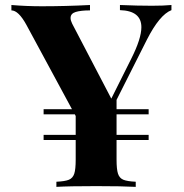

<svg xmlns="http://www.w3.org/2000/svg" viewBox="-20 -728 718 748"><path d="M647.9 -708.5V-688.5Q601.6 -670.4 552.2 -573.2L434.1 -338.9V-302.7H559.1V-282.7H434.1V-202.6H559.1V-182.6H434.1V-106Q434.1 -68.4 439.7 -51.3Q445.3 -34.2 460.4 -27.8Q475.6 -21.5 508.8 -20V0Q455.1 -2.9 355 -2.9Q248.5 -2.9 199.7 0V-20Q233.4 -21.5 248.5 -27.8Q263.7 -34.2 269.3 -51.3Q274.9 -68.4 274.9 -106V-182.6H149.9V-202.6H274.9V-275.9L271.5 -282.7H149.9V-302.7H260.3L82.5 -631.8Q51.8 -687.5 24.4 -687.5V-708.5Q83 -703.6 142.6 -703.6Q235.4 -703.6 330.6 -708.5V-687.5Q294.9 -687.5 274.9 -681.4Q254.9 -675.3 254.9 -657.7Q254.9 -648.4 261.2 -635.7L413.6 -343.8L491.2 -499Q530.8 -577.6 530.8 -622.1Q530.8 -686 447.3 -688.5V-708.5Q515.6 -705.6 571.8 -705.6Q617.7 -705.6 647.9 -708.5Z"/></svg>

Font: TypoPRO Playfair Display SC
Style: Bold
Weight: 700
Designer: Claus Eggers Sørensen
Foundry: Claus Eggers Sørensen
Version: Version 1.004;PS 001.004;hotconv 1.0.70;makeotf.lib2.5.58329